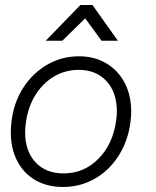

<svg xmlns="http://www.w3.org/2000/svg" viewBox="-20 -734 621 764"><path d="M23 -207Q23 -228 26 -252Q35 -327 73 -385.5Q111 -444 168.5 -477Q226 -510 294 -510Q356 -510 403 -482Q450 -454 476 -404.5Q502 -355 502 -290Q502 -270 499 -247Q489 -172 451.5 -113.5Q414 -55 356.5 -22.5Q299 10 231 10Q168 10 121 -17Q74 -44 48.5 -93.5Q23 -143 23 -207ZM442 -253Q445 -273 445 -291Q445 -366 404 -411Q363 -456 293 -456Q239 -456 194 -429Q149 -402 120 -354.5Q91 -307 83 -246Q80 -227 80 -208Q80 -133 121 -88.5Q162 -44 233 -44Q314 -44 371.5 -102Q429 -160 442 -253ZM300 -714H348L449 -572H384L319 -661L228 -572H162Z"/></svg>

Font: Bellota Text
Style: Italic
Weight: 400
Italic angle: -7.5°
Designer: Kemie Guaida
Foundry: Kemie Guaida
Version: Version 4.001